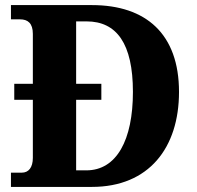

<svg xmlns="http://www.w3.org/2000/svg" viewBox="-20 -734 774 754"><path d="M23 0H341C565 0 683 -154 683 -373C683 -600 554 -714 341 -714H23V-658H59C89 -658 109 -643 109 -601V-405H36V-342H109V-114C109 -76 92 -56 66 -56H23ZM319 -65H279V-342H378V-405H279V-650H320C438 -650 502 -563 502 -373C502 -184 438 -65 319 -65Z"/></svg>

Font: Noto Serif Sinhala SemiCondensed ExtraBold
Style: Regular
Weight: 800
Width: 4
Designer: Jelle Bosma - Monotype Design Team
Foundry: Monotype Imaging Inc.
Version: Version 2.007